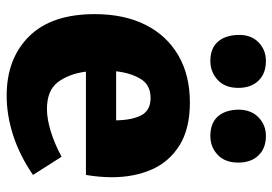

<svg xmlns="http://www.w3.org/2000/svg" viewBox="-144 -682 838 591"><g transform="rotate(90 275.5 -386.0)"><path d="M274 13Q160 13 91.5 -56Q23 -125 23 -258Q23 -349 56 -414.5Q89 -480 150 -515.5Q211 -551 295 -551Q376 -551 427 -519Q478 -487 501.5 -433Q525 -379 525 -311Q525 -273 518 -231H200Q207 -178 232.5 -144.5Q258 -111 315 -111Q345 -111 383 -122.5Q421 -134 462 -156L518 -68Q458 -27 396 -7Q334 13 274 13ZM281 -430Q241 -430 222.5 -399.5Q204 -369 199 -324H350Q349 -374 334 -402Q319 -430 281 -430ZM398 -614Q359 -614 338.5 -636.5Q318 -659 317 -700Q317 -739 340.5 -762Q364 -785 398 -785Q436 -785 458 -762Q480 -739 480 -700Q480 -659 456 -636.5Q432 -614 398 -614ZM167 -614Q129 -614 108.5 -636.5Q88 -659 87 -700Q86 -739 109.5 -762Q133 -785 167 -785Q206 -785 228 -762Q250 -739 250 -700Q250 -659 225.5 -636.5Q201 -614 167 -614Z"/></g></svg>

Font: Bitter ExtraBold
Style: Regular
Weight: 800
Designer: Sol Matas, and Bitter project Authors
Foundry: Sol Matas
Version: Version 2.001